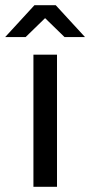

<svg xmlns="http://www.w3.org/2000/svg" viewBox="-46 -721 348 741"><path d="M83 0V-510H174V0ZM169 -701 282 -578H203L128 -651L53 -578H-26L87 -701Z"/></svg>

Font: Varela
Style: Regular
Weight: 400
Designer: Joe Prince
Foundry: Joe Prince
Version: Version 1.000